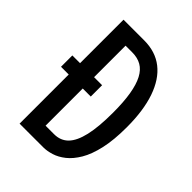

<svg xmlns="http://www.w3.org/2000/svg" viewBox="-191 -761 862 862"><g transform="rotate(45 239.5 -330.0)"><path d="M36 -384H225V-312H36ZM137 0V-76H228Q269 -76 295 -102.5Q321 -129 334 -185Q347 -241 347 -331Q347 -399 339 -447Q331 -495 315 -525.5Q299 -556 274.5 -570Q250 -584 216 -584H137V-660H216Q288 -660 337 -621.5Q386 -583 411.5 -509Q437 -435 437 -329Q437 -248 424 -190.5Q411 -133 389 -96Q367 -59 340.5 -38Q314 -17 286.5 -8.5Q259 0 235 0ZM85 0V-660H174V0Z"/></g></svg>

Font: Bricolage Grotesque 36pt Condensed
Style: Regular
Weight: 400
Width: 3
Designer: Mathieu Triay
Foundry: Atelier Triay
Version: Version 1.001;gftools[0.9.33.dev8+g029e19f]